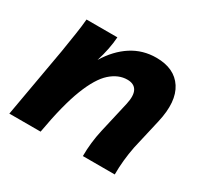

<svg xmlns="http://www.w3.org/2000/svg" viewBox="-115 -665 853 814"><g transform="rotate(30 311.5 -258.5)"><path d="M14 0 74 -340Q83 -397 89 -435.5Q95 -474 98 -509H249Q245 -450 224 -384Q263 -448 316.5 -482.5Q370 -517 436 -517Q525 -517 564 -457Q603 -397 578 -288L544 -140Q537 -104 533.5 -69.5Q530 -35 530 0H374Q374 -66 389 -132L424 -285Q434 -330 421.5 -352.5Q409 -375 376 -375Q333 -375 294.5 -341Q256 -307 224 -225Q192 -143 167 0Z"/></g></svg>

Font: Livvic
Style: Bold Italic
Weight: 700
Italic angle: -10°
Designer: Jacques Le Bailly, Baron von Fonthausen
Version: Version 1.001; ttfautohint (v1.8.2)